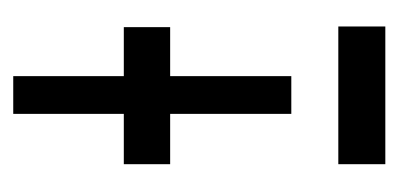

<svg xmlns="http://www.w3.org/2000/svg" viewBox="-176 -439 602 290"><g transform="rotate(-90 125.0 -294.0)"><path d="M98 -155V-338H22V-408H98V-575H155V-408H229V-338H155V-155ZM22 -13V-84H230V-13Z"/></g></svg>

Font: Inconsolata UltraCondensed Medium
Style: Regular
Weight: 500
Width: 1
Monospace: yes
Designer: Raph Levien, Cyreal, Brenton Simpson
Foundry: Raph Levien, Cyreal, Google
Version: Version 3.001; ttfautohint (v1.8.2.53-6de2)